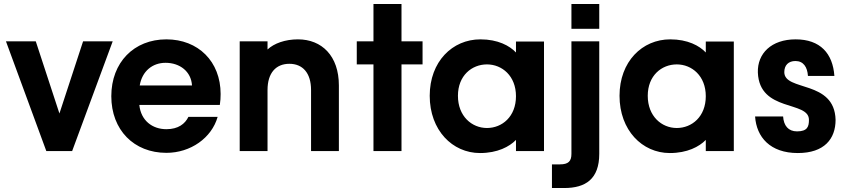

<svg xmlns="http://www.w3.org/2000/svg" viewBox="-20 -760 4269 966"><path d="M160 -552H10L213 0H343L547 -552H398L279 -189Z M946 -330H683C695 -402 747 -444 813 -444C885 -444 942 -400 946 -330ZM540 -276C540 -106 654 9 817 9C939 9 1045 -66 1075 -172H928C911 -137 877 -110 817 -110C747 -110 689 -153 681 -232H1086C1089 -250 1090 -270 1090 -287C1090 -451 977 -562 817 -562C654 -562 540 -446 540 -276Z M1186 -552V0H1326V-307C1326 -394 1369 -439 1436 -439C1502 -439 1545 -394 1545 -307V0H1685V-330C1685 -479 1599 -562 1479 -562C1415 -562 1359 -542 1326 -511V-552Z M2000 0V-436H2106V-552H2000V-740H1859V-552H1775V-436H1859V0Z M2395 10C2483 10 2543 -22 2576 -56V0H2717V-551H2576V-496C2544 -530 2485 -562 2397 -562C2256 -562 2142 -450 2142 -278C2142 -105 2256 10 2395 10ZM2284 -278C2284 -380 2354 -436 2430 -436C2506 -436 2576 -378 2576 -276C2576 -173 2506 -116 2430 -116C2354 -116 2284 -175 2284 -278Z M2995 14V-552H2855V14C2855 51 2840 67 2797 67H2757V186H2819C2926 186 2995 141 2995 14ZM2855 -615H2995V-740H2855Z M3350 10C3438 10 3498 -22 3531 -56V0H3672V-551H3531V-496C3499 -530 3440 -562 3352 -562C3211 -562 3097 -450 3097 -278C3097 -105 3211 10 3350 10ZM3239 -278C3239 -380 3309 -436 3385 -436C3461 -436 3531 -378 3531 -276C3531 -173 3461 -116 3385 -116C3309 -116 3239 -175 3239 -278Z M3994 10C4128 10 4184 -62 4184 -157C4179 -359 3926 -299 3926 -397C3926 -432 3947 -453 3982 -453C4022 -453 4042 -423 4045 -378H4178C4170 -491 4107 -562 3983 -562C3861 -562 3790 -491 3793 -395C3801 -194 4050 -255 4050 -157C4050 -124 4043 -99 3990 -99C3946 -99 3923 -128 3920 -174H3779C3786 -70 3855 10 3994 10Z"/></svg>

Font: Malmofest SemiBold
Style: Regular
Weight: 600
Designer: Jonny Pinhorn (Poppins), Kolossal
Version: Version 1.004;Glyphs 3.1.2 (3151)